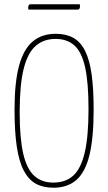

<svg xmlns="http://www.w3.org/2000/svg" viewBox="-20 -868 506 898"><path d="M230 10Q182 10 148 -8.5Q114 -27 91.5 -69.5Q69 -112 58.5 -182Q48 -252 48 -355Q48 -482 69 -560Q90 -638 133 -674Q176 -710 241 -710Q289 -710 323 -691Q357 -672 378 -630Q399 -588 408.5 -520.5Q418 -453 418 -355Q418 -223 398.5 -143Q379 -63 337.5 -26.5Q296 10 230 10ZM229 -14Q287 -14 323 -47Q359 -80 376.5 -155.5Q394 -231 394 -358Q394 -482 378 -553.5Q362 -625 328 -655.5Q294 -686 240 -686Q184 -686 146.5 -653Q109 -620 90.5 -545Q72 -470 72 -343Q72 -222 88.5 -150Q105 -78 140 -46Q175 -14 229 -14ZM113 -823Q112 -827 112 -830Q112 -833 112 -836Q113 -842 115.5 -845Q118 -848 123 -848H353Q354 -844 354 -841Q354 -838 354 -835Q353 -829 350.5 -826Q348 -823 343 -823Z"/></svg>

Font: Yanone Kaffeesatz ExtraLight
Style: Regular
Weight: 200
Designer: Yanone (Cyrillic: Daniel Pouzeot, Huerta Tipografica, and Cyreal)
Foundry: Yanone
Version: Version 2.003